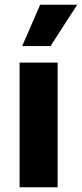

<svg xmlns="http://www.w3.org/2000/svg" viewBox="-20 -793 347 813"><path d="M63 0V-528H224V0ZM194 -598H74L150 -773H307Z"/></svg>

Font: Bricolage Grotesque 10pt ExtraBold
Style: Regular
Weight: 800
Designer: Mathieu Triay
Foundry: Atelier Triay
Version: Version 1.000; ttfautohint (v1.8.4.7-5d5b);gftools[0.9.32]